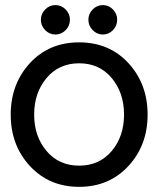

<svg xmlns="http://www.w3.org/2000/svg" viewBox="-20 -725 620 752"><path d="M140.1 -647.9Q140.1 -670.9 157 -688Q173.8 -705.1 197 -705.1Q220.2 -705.1 237.1 -688Q253.9 -670.9 253.9 -647.9Q253.9 -624 237.1 -606.9Q220.2 -589.8 197 -589.8Q173.8 -589.8 157 -606.9Q140.1 -624 140.1 -647.9ZM326.2 -647.9Q326.2 -670.9 343 -688Q359.9 -705.1 382.8 -705.1Q405.8 -705.1 422.4 -688Q439 -670.9 439 -647.9Q439 -624 422.4 -606.9Q405.8 -589.8 382.8 -589.8Q359.9 -589.8 343 -606.9Q326.2 -624 326.2 -647.9ZM482.7 -74.5Q407.2 6.8 290 6.8Q172.9 6.8 97.4 -74.5Q22 -155.8 22 -275.9Q22 -396 96.9 -477.5Q171.9 -559.1 290 -559.1Q408.2 -559.1 483.2 -477.5Q558.1 -396 558.1 -275.9Q558.1 -155.8 482.7 -74.5ZM465.8 -275.9Q465.8 -361.8 417.5 -419.4Q369.1 -477.1 290 -477.1Q210.9 -477.1 162.4 -419.4Q113.8 -361.8 113.8 -275.9Q113.8 -190.9 162.4 -133.5Q210.9 -76.2 290 -76.2Q369.1 -76.2 417.5 -133.5Q465.8 -190.9 465.8 -275.9Z"/></svg>

Font: Oakes Grotesk
Style: Regular
Weight: 400
Designer: Samuel Oakes
Foundry: Samuel Oakes
Version: Version 1.0 | wf-rip DC20170320